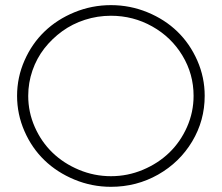

<svg xmlns="http://www.w3.org/2000/svg" viewBox="-20 -720 856 741"><path d="M770 -350.1Q770 -254.9 721.7 -174.1Q673.3 -93.3 590.1 -46.1Q506.8 1 408.2 1Q334.5 1 267.3 -26.9Q200.2 -54.7 151.6 -101.6Q103 -148.4 74.5 -213.6Q45.9 -278.8 45.9 -350.1Q45.9 -421.4 74.5 -486.3Q103 -551.3 151.6 -598.1Q200.2 -645 267.3 -672.6Q334.5 -700.2 408.2 -700.2Q481.9 -700.2 549.1 -672.6Q616.2 -645 664.6 -598.1Q712.9 -551.3 741.5 -486.3Q770 -421.4 770 -350.1ZM408.2 -659.2Q356.4 -659.2 307.9 -643.6Q259.3 -627.9 220 -599.4Q180.7 -570.8 151.1 -533Q121.6 -495.1 105.2 -447.8Q88.9 -400.4 88.9 -350.1Q88.9 -287.1 114.3 -229.7Q139.6 -172.4 182.6 -130.9Q225.6 -89.4 284.7 -64.7Q343.8 -40 408.2 -40Q472.7 -40 531.5 -64.7Q590.3 -89.4 633.3 -130.9Q676.3 -172.4 701.7 -229.7Q727.1 -287.1 727.1 -350.1Q727.1 -434.1 684.1 -505.4Q641.1 -576.7 567.6 -617.9Q494.1 -659.2 408.2 -659.2Z"/></svg>

Font: Montserrat Ultra Light
Style: Regular
Weight: 200
Designer: Julieta Ulanovsky
Foundry: Julieta Ulanovsky
Version: Version 3.001;PS 003.001;hotconv 1.0.70;makeotf.lib2.5.58329